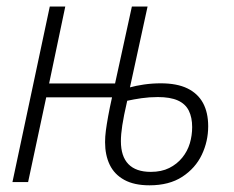

<svg xmlns="http://www.w3.org/2000/svg" viewBox="-20 -550 708 580"><path d="M431.6 9.8Q385.3 9.8 355.5 -6.6Q325.7 -22.9 311.5 -52.2Q297.4 -81.5 297.4 -120.6Q297.4 -137.2 299.8 -155.5Q302.2 -173.8 306.6 -198.2Q311 -222.7 318.4 -255.9H119.6L64.9 0H17.6L130.4 -530.3H177.2L128.4 -297.9H327.6L378.4 -530.3H425.8L372.6 -286.1Q390.1 -291 414.8 -294.7Q439.5 -298.3 465.8 -298.3Q514.6 -298.3 546.1 -283Q577.6 -267.6 593.3 -238.8Q608.9 -210 608.9 -168.5Q608.9 -123 589.6 -82.5Q570.3 -42 530.8 -16.1Q491.2 9.8 431.6 9.8ZM435.5 -30.8Q467.8 -30.8 491.2 -42.5Q514.6 -54.2 530.5 -73.7Q546.4 -93.3 553.5 -117.2Q560.5 -141.1 560.5 -166Q560.5 -195.3 550.3 -215.8Q540 -236.3 517.1 -246.6Q494.1 -256.8 457 -256.8Q431.2 -256.8 407.7 -253.4Q384.3 -250 364.3 -245.6Q353.5 -198.7 349.4 -171.4Q345.2 -144 345.2 -123.5Q345.2 -77.6 367.9 -54.2Q390.6 -30.8 435.5 -30.8Z"/></svg>

Font: Open Sans SemiCondensed Light
Style: Italic
Weight: 300
Width: 4
Italic angle: -12°
Designer: Monotype Design Team
Foundry: Monotype Imaging Inc.
Version: Version 3.000